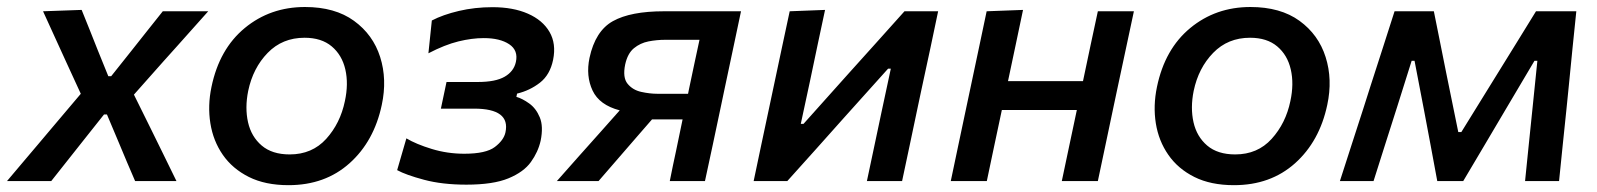

<svg xmlns="http://www.w3.org/2000/svg" viewBox="-48 -530 4676 562"><path d="M-27.5 0Q1 -34 22.5 -59.2Q44 -84.5 63 -107Q82 -129.5 103.5 -155L188.5 -255.5L146 -348Q128.5 -386.5 113.8 -418.5Q99 -450.5 78 -497L191 -501Q204.5 -468 215.5 -440.2Q226.5 -412.5 238 -383.5L269 -307H277.5L338 -383Q362 -413 382.5 -439.2Q403 -465.5 428.5 -497H561.5Q532.5 -464.5 511.5 -441Q490.5 -417.5 471.8 -396.5Q453 -375.5 430.5 -350.5L344 -253L393 -154Q411 -117.5 428 -82.8Q445 -48 468.5 0H347.5Q334.5 -30 323.8 -55.2Q313 -80.5 300 -112L265 -195H256.5L193 -115Q168 -83.5 147.5 -57.5Q127 -31.5 102 0Z M796.5 12Q728.5 12 680.5 -12Q632.5 -36 604.2 -76.8Q576 -117.5 567.8 -169Q559.5 -220.5 571 -275.5Q594 -386.5 668.5 -448Q743 -509.5 844.5 -509.5Q932.5 -509.5 988.2 -469Q1044 -428.5 1064.8 -363Q1085.5 -297.5 1069.5 -223Q1047 -116.5 975.2 -52.2Q903.5 12 796.5 12ZM800 -78Q865.5 -78 906.8 -123.5Q948 -169 961.5 -234Q972.5 -284.5 962.8 -326.8Q953 -369 923 -394.2Q893 -419.5 843.5 -419.5Q778.5 -419.5 735.5 -375.2Q692.5 -331 678.5 -264Q668.5 -214.5 678 -172.2Q687.5 -130 718 -104Q748.5 -78 800 -78Z M1317 10.5Q1246.5 10.5 1193.2 -3.8Q1140 -18 1114.5 -32L1141.5 -125Q1170 -108 1215.8 -94Q1261.5 -80 1311 -80Q1374.5 -80 1400.5 -99.8Q1426.5 -119.5 1431.5 -142.5Q1446.5 -212 1340 -212H1242.5L1259 -290H1350.5Q1402.5 -290 1429.2 -305.5Q1456 -321 1462 -348.5Q1469.5 -382.5 1442.5 -400.5Q1415.5 -418.5 1368 -418.5Q1333.5 -418.5 1293.8 -408.8Q1254 -399 1206 -374L1216 -470Q1248.5 -487 1295.2 -498Q1342 -509 1393.5 -509Q1454 -509 1497.2 -490Q1540.5 -471 1560.5 -436.5Q1580.5 -402 1571 -355Q1562 -311 1532.5 -288Q1503 -265 1465.5 -256L1463.5 -246.5Q1481 -241.5 1501 -227.2Q1521 -213 1532 -186.5Q1543 -160 1534.5 -118Q1527 -85 1506 -55.8Q1485 -26.5 1440.2 -8Q1395.5 10.5 1317 10.5Z M1582 0Q1614 -36 1646.5 -72.8Q1679 -109.5 1710.5 -144.5L1766 -207Q1706.5 -222.5 1686.5 -265Q1666.5 -307.5 1677.5 -360.5Q1694.5 -439.5 1746.2 -468.2Q1798 -497 1895.5 -497H2121Q2109.5 -443 2098.5 -390.5Q2087.5 -338 2072.5 -268L2062 -218Q2049 -156.5 2038.2 -105.5Q2027.5 -54.5 2015.5 0H1912.5Q1921.5 -45.5 1930.8 -88Q1940 -130.5 1950 -180.5H1860.5L1820.5 -134.5Q1792 -101.5 1762.2 -67.2Q1732.5 -33 1704 0ZM1876 -255.5H1966L1968.5 -268Q1977 -308.5 1984.5 -343.8Q1992 -379 1999.5 -413.5H1899Q1874.5 -413.5 1850.2 -408.8Q1826 -404 1807.5 -388.8Q1789 -373.5 1782 -341.5Q1774 -303 1789 -284.8Q1804 -266.5 1829 -261Q1854 -255.5 1876 -255.5Z M2158 0Q2169.5 -55 2180.2 -105.5Q2191 -156 2204 -217.5L2214.5 -267Q2229.5 -336.5 2240.5 -389.5Q2251.5 -442.5 2263.5 -497L2367 -501Q2356 -450.5 2346 -402.5Q2336 -354.5 2323 -293L2296 -167.5H2304L2436 -315Q2475.5 -359 2517 -405Q2558.5 -451 2599.5 -497H2698Q2686.5 -442 2675.5 -390Q2664.5 -338 2649 -267L2638.5 -217.5Q2625.5 -156 2614.8 -105Q2604 -54 2592.5 0H2489.5Q2500.5 -52 2510.5 -99Q2520.5 -146 2532.5 -203L2559.5 -329H2551.5L2423.5 -186.5Q2382.5 -140.5 2340.5 -93.5Q2298.5 -46.5 2256.5 0Z M2735 0Q2746.5 -54.5 2757.2 -105.5Q2768 -156.5 2781 -218L2791.5 -267.5Q2806.5 -337.5 2817.5 -390.2Q2828.5 -443 2840 -497L2946.5 -501Q2935 -445.5 2924.2 -395Q2913.5 -344.5 2902.5 -292.5H3122Q3134.5 -353 3144.8 -400.5Q3155 -448 3165.5 -497H3271Q3259.5 -443 3248.2 -390.2Q3237 -337.5 3222 -267.5L3211.5 -218Q3198.5 -156.5 3187.8 -105.5Q3177 -54.5 3165.5 0H3060Q3071.5 -54.5 3082 -104.2Q3092.5 -154 3104 -208H2884.5Q2872 -150 2861.8 -101.2Q2851.5 -52.5 2840.5 0Z M3564 12Q3496 12 3448 -12Q3400 -36 3371.8 -76.8Q3343.5 -117.5 3335.2 -169Q3327 -220.5 3338.5 -275.5Q3361.5 -386.5 3436 -448Q3510.5 -509.5 3612 -509.5Q3700 -509.5 3755.8 -469Q3811.5 -428.5 3832.2 -363Q3853 -297.5 3837 -223Q3814.5 -116.5 3742.8 -52.2Q3671 12 3564 12ZM3567.5 -78Q3633 -78 3674.2 -123.5Q3715.5 -169 3729 -234Q3740 -284.5 3730.2 -326.8Q3720.5 -369 3690.5 -394.2Q3660.5 -419.5 3611 -419.5Q3546 -419.5 3503 -375.2Q3460 -331 3446 -264Q3436 -214.5 3445.5 -172.2Q3455 -130 3485.5 -104Q3516 -78 3567.5 -78Z M3874 0Q3891.5 -54.5 3908.5 -107Q3925.5 -159.5 3942.5 -212L3964 -279.5Q3981.5 -333.5 3999.2 -388.5Q4017 -443.5 4034 -497H4149Q4158 -452.5 4167 -407.5Q4176 -362.5 4185 -317.5L4220.5 -143.5H4229.5L4336.5 -316.5Q4365 -362.5 4393 -407.8Q4421 -453 4448 -497H4566Q4560.5 -444.5 4554.8 -388Q4549 -331.5 4544 -278.5L4537 -209Q4531.5 -158 4526.2 -105.2Q4521 -52.5 4515.5 0H4416Q4421.5 -53.5 4427 -108.2Q4432.5 -163 4438 -215L4452 -352H4443.5L4357 -206Q4326.5 -154.5 4296.2 -103.2Q4266 -52 4235 0H4159Q4149.5 -51.5 4139.8 -103.5Q4130 -155.5 4120.5 -206L4092.5 -352H4084L4041.5 -217Q4024 -162.5 4006.8 -108.2Q3989.5 -54 3972.5 0Z"/></svg>

Font: Commissioner Medium
Style: Italic
Weight: 500
Italic angle: -12°
Designer: Kostas Bartsokas
Foundry: Kostas Bartsokas
Version: Version 1.000; ttfautohint (v1.8.3)